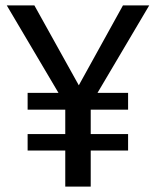

<svg xmlns="http://www.w3.org/2000/svg" viewBox="-20 -689 576 709"><path d="M340 -346H453V-284H315V-194H453V-133H315V0H221V-133H82V-194H221V-284H82V-346H196L5 -669H107L271 -374L434 -669H531Z"/></svg>

Font: FiraGOUPP
Style: Medium
Weight: 400
Designer: bBox Type
Foundry: bBox Type GmbH
Version: Version 1.001